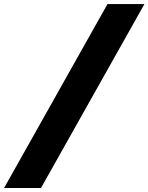

<svg xmlns="http://www.w3.org/2000/svg" viewBox="-103 -795 728 942"><path d="M-83 127.4 424.3 -774.9H605.5L98.1 127.4Z"/></svg>

Font: Schibsted Grotesk Black
Style: Italic
Weight: 900
Italic angle: -12°
Designer: Bakken & Baeck AS, Henrik Kongsvoll
Foundry: Schibsted ASA
Version: Version 1.100;gftools[0.9.25]